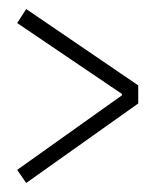

<svg xmlns="http://www.w3.org/2000/svg" viewBox="-20 -531 361 425"><path d="M18 -155 38 -126 286 -302V-342L38 -511L18 -480L250 -323V-320Z"/></svg>

Font: Rawengulk
Style: Regular
Weight: 400
Version: Version 0.9